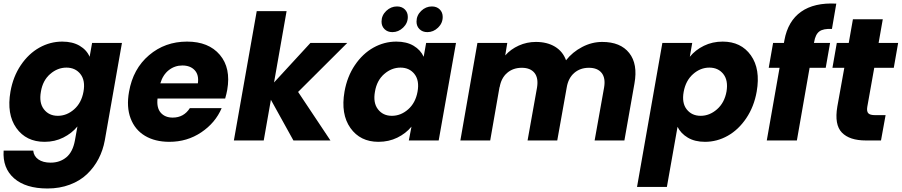

<svg xmlns="http://www.w3.org/2000/svg" viewBox="-33 -804 5161 1099"><path d="M26.9 -279.8Q42 -365.7 86.4 -431.4Q130.9 -497.1 192.6 -531.5Q254.4 -565.9 323.2 -565.9Q382.3 -565.9 422.9 -542Q463.4 -518.1 480 -479L494.1 -558.1H665L566.9 -1Q556.6 56.2 531 105.2Q505.4 154.3 465.3 192.6Q425.3 231 366.9 252.9Q308.6 274.9 238.8 274.9Q114.3 274.9 47.6 216.6Q-19 158.2 -12.2 58.1H157.2Q160.2 89.8 186.5 108.4Q212.9 127 256.8 127Q309.6 127 346.7 96.4Q383.8 65.9 396 -1L410.2 -80.1Q377.9 -41 329.3 -16.6Q280.8 7.8 222.2 7.8Q116.7 7.8 60.5 -71.3Q4.4 -150.4 26.9 -279.8ZM347.2 -417Q296.4 -417 254.2 -380.4Q211.9 -343.8 201.2 -279.8Q189.5 -215.8 218.3 -178.5Q247.1 -141.1 297.9 -141.1Q349.1 -141.1 391.1 -178Q433.1 -214.8 444.8 -278.8Q456.5 -342.8 427.5 -379.9Q398.4 -417 347.2 -417Z M1010.7 -429.2Q967.3 -429.2 933.3 -402.6Q899.4 -376 884.8 -327.1H1099.6Q1106.4 -375.5 1081.3 -402.3Q1056.2 -429.2 1010.7 -429.2ZM1235.8 -185.1Q1199.7 -100.6 1118.9 -46.4Q1038.1 7.8 936.5 7.8Q854.5 7.8 796.9 -26.6Q739.3 -61 714.6 -126.5Q689.9 -191.9 705.6 -278.8Q728.5 -410.2 820.1 -488Q911.6 -565.9 1037.6 -565.9Q1161.1 -565.9 1225.3 -490.2Q1289.6 -414.6 1267.6 -289.1Q1263.7 -267.6 1255.9 -240.2H868.7Q862.8 -186.5 887.2 -158.7Q911.6 -130.9 955.6 -130.9Q1019 -130.9 1053.7 -185.1Z M1305.7 0 1436.5 -740.2H1607.4L1535.6 -332L1743.7 -558.1H1954.6L1673.3 -277.8L1858.4 0H1646.5L1517.6 -232.9L1476.6 0Z M1939 -279.8Q1954.1 -365.7 1998.5 -431.4Q2043 -497.1 2104.7 -531.5Q2166.5 -565.9 2235.4 -565.9Q2294.4 -565.9 2334.5 -542Q2374.5 -518.1 2392.1 -479L2406.2 -558.1H2577.1L2478 0H2307.1L2322.3 -79.1Q2290 -40 2241.2 -16.1Q2192.4 7.8 2133.3 7.8Q2028.8 7.8 1972.7 -71.5Q1916.5 -150.9 1939 -279.8ZM2259.3 -417Q2208.5 -417 2166.3 -380.4Q2124 -343.8 2113.3 -279.8Q2101.6 -215.8 2130.4 -178.5Q2159.2 -141.1 2210 -141.1Q2261.2 -141.1 2303.2 -178Q2345.2 -214.8 2356.9 -278.8Q2368.7 -342.8 2339.6 -379.9Q2310.5 -417 2259.3 -417ZM2212.9 -620.1Q2185.5 -620.1 2168.2 -637Q2150.9 -653.8 2150.9 -680.2Q2150.9 -715.8 2177.7 -741.5Q2204.6 -767.1 2239.3 -767.1Q2267.1 -767.1 2284.2 -750.2Q2301.3 -733.4 2301.3 -707Q2301.3 -671.4 2274.4 -645.8Q2247.6 -620.1 2212.9 -620.1ZM2413.1 -620.1Q2385.7 -620.1 2368.4 -637Q2351.1 -653.8 2351.1 -680.2Q2351.1 -715.8 2377.7 -741.5Q2404.3 -767.1 2439 -767.1Q2466.8 -767.1 2483.9 -750.2Q2501 -733.4 2501 -707Q2501 -671.4 2474.4 -645.8Q2447.8 -620.1 2413.1 -620.1Z M3370.6 0 3424.8 -303.2Q3434.1 -357.4 3410.6 -386.7Q3387.2 -416 3337.9 -416Q3288.1 -416 3253.9 -386.5Q3219.7 -356.9 3210.9 -303.2L3156.7 0H2986.8L3041 -303.2Q3049.8 -357.4 3026.4 -386.7Q3002.9 -416 2953.6 -416Q2903.8 -416 2869.6 -386.5Q2835.4 -356.9 2826.7 -303.2V-308.1L2772.9 0H2602.1L2699.7 -558.1H2870.6L2858.9 -486.8Q2890.6 -522.5 2936.5 -543.2Q2982.4 -564 3034.7 -564Q3098.6 -564 3143.6 -536.9Q3188.5 -509.8 3207 -459Q3243.7 -505.9 3299.1 -534.9Q3354.5 -564 3414.1 -564Q3518.6 -564 3568.6 -500.7Q3618.7 -437.5 3598.6 -326.2L3541 0Z M3915.5 -479Q3947.3 -518.1 3996.1 -542Q4044.9 -565.9 4103.5 -565.9Q4209 -565.9 4264.9 -487.3Q4320.8 -408.7 4298.3 -279.8Q4283.2 -193.8 4238.8 -127.7Q4194.3 -61.5 4132.8 -26.9Q4071.3 7.8 4002.4 7.8Q3944.3 7.8 3904.1 -16.1Q3863.8 -40 3845.2 -78.1L3784.2 266.1H3613.3L3758.3 -558.1H3929.2ZM4125.5 -279.8Q4136.2 -343.8 4107.2 -380.4Q4078.1 -417 4027.3 -417Q3976.1 -417 3934.1 -379.9Q3892.1 -342.8 3880.4 -278.8Q3868.7 -214.8 3897.7 -178Q3926.8 -141.1 3977.5 -141.1Q4028.8 -141.1 4071.3 -178.5Q4113.8 -215.8 4125.5 -279.8Z M4356 0 4429.2 -416H4367.2L4392.1 -558.1H4454.1L4457 -574.2Q4477.1 -683.6 4552.5 -736.8Q4627.9 -790 4753.9 -783.2L4729 -638.2Q4680.2 -641.1 4657.2 -624.3Q4634.3 -607.4 4627 -563L4626 -558.1H4718.3L4693.4 -416H4601.1L4528.3 0Z M4759.8 -193.8 4799.8 -416H4731.9L4756.8 -558.1H4825.2L4849.1 -693.8H5020L4996.1 -558.1H5107.9L5083 -416H4971.2L4931.2 -191.9Q4927.2 -166.5 4937 -155.8Q4946.8 -145 4975.1 -145H5036.1L5009.8 0H4922.9Q4829.6 0 4785.9 -45.2Q4742.2 -90.3 4759.8 -193.8Z"/></svg>

Font: SVN-Poppins
Style: Bold Italic
Weight: 700
Italic angle: -10°
Designer: Ninad Kale (Devanagari), Jonny Pinhorn (Latin)
Foundry: Indian Type Foundry
Version: Version 3.002 2017